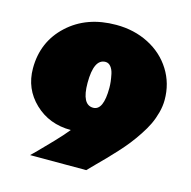

<svg xmlns="http://www.w3.org/2000/svg" viewBox="-100 -767 862 866"><g transform="rotate(15 331.5 -334.0)"><path d="M141.6 -26.4Q168.5 -53.2 205.6 -92.3Q242.7 -131.3 262.7 -156.7Q161.6 -156.7 93.8 -221.4Q25.9 -286.1 25.9 -381.8Q25.9 -505.9 113.5 -586.9Q201.2 -668 338.9 -668Q422.9 -668 491 -633.1Q559.1 -598.1 597.9 -536.1Q636.7 -474.1 636.7 -397Q636.7 -368.7 628.7 -338.1Q620.6 -307.6 608.2 -281.2Q595.7 -254.9 575.9 -225.1Q556.2 -195.3 538.1 -172.4Q520 -149.4 495.1 -122.1Q470.2 -94.7 452.6 -76.9Q435.1 -59.1 411.4 -35.2Q387.7 -11.2 377 0H114.7ZM280.8 -381.8Q280.8 -279.8 334 -279.8Q381.8 -279.8 381.8 -385.7Q381.8 -398.9 380.1 -414.1Q378.4 -429.2 374.3 -449Q370.1 -468.8 359.9 -481.4Q349.6 -494.1 335 -494.1Q280.8 -494.1 280.8 -381.8Z"/></g></svg>

Font: Bevan
Style: Regular
Weight: 400
Foundry: vernon adams
Version: Version 1.000